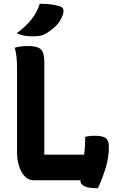

<svg xmlns="http://www.w3.org/2000/svg" viewBox="-20 -952 640 1014"><path d="M159 0Q129 0 109 -22.5Q89 -45 79.5 -78.5Q70 -112 70 -144V-591Q70 -623 67.5 -649Q65 -675 58 -700Q90 -709 127 -709Q177 -709 195.5 -691.5Q214 -674 214 -624V-135H424Q427 -155 428.5 -178Q430 -201 430 -229Q450 -235 481 -235Q522 -235 538.5 -222.5Q555 -210 555 -178Q555 -119 537.5 -63Q520 -7 497 42Q447 42 426 31.5Q405 21 405 4Q405 2 405 0ZM190 -932Q226 -932 251.5 -928.5Q277 -925 298 -918Q312 -913 314.5 -901Q317 -889 312 -875Q300 -841 278 -818Q256 -795 224 -776Q208 -766 191.5 -763Q175 -760 150 -760Q128 -760 108.5 -763.5Q89 -767 68 -776Q115 -811 145 -848Q175 -885 190 -932Z"/></svg>

Font: Recursive Mn Csl St
Style: Bold
Weight: 700
Monospace: yes
Version: Version 1.079;hotconv 1.0.112;makeotfexe 2.5.65598; ttfautoh